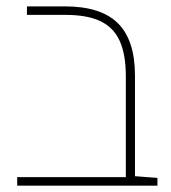

<svg xmlns="http://www.w3.org/2000/svg" viewBox="-20 -585 540 605"><path d="M476.1 -24.4V0H34.2V-26.9H376.5V-343.8Q376.5 -413.6 357.2 -456.1Q337.9 -498.5 296.4 -518.3Q254.9 -538.1 186 -538.1H64.9V-564.9H184.6Q297.9 -564.9 351.6 -511.7Q405.3 -458.5 405.3 -346.2V-29.8Z"/></svg>

Font: Heebo Thin
Style: Regular
Weight: 250
Designer: Oded Ezer
Foundry: Meir Sadan
Version: Version 2.001; ttfautohint (v1.5.14-ce02) -l 8 -r 50 -G 200 